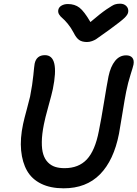

<svg xmlns="http://www.w3.org/2000/svg" viewBox="-20 -1023 749 1047"><path d="M634.8 -1002.9Q656.2 -1002.9 668.9 -990Q681.6 -977.1 679.2 -958Q677.7 -943.8 659.9 -926.3Q642.1 -908.7 579.1 -862.8Q562 -851.1 536.6 -832.5Q511.2 -814 503.2 -808.8Q495.1 -803.7 481.7 -798.8Q468.3 -793.9 454.1 -793.9Q427.2 -793.9 411.4 -805.2Q395.5 -816.4 381.8 -844.2Q367.2 -872.1 349.4 -893.6Q331.5 -915 320.1 -924.3Q308.6 -933.6 302 -944.8Q295.4 -956.1 297.9 -969.2Q300.8 -983.9 315.4 -992.4Q330.1 -1001 350.1 -1001Q387.7 -1001 413.3 -981.2Q439 -961.4 473.1 -902.8Q527.3 -949.2 561 -972.2Q594.7 -995.1 606.9 -999Q619.1 -1002.9 634.8 -1002.9ZM327.1 3.9Q255.4 3.9 204.6 -21Q153.8 -45.9 127.7 -91.6Q101.6 -137.2 95.2 -202.1Q88.9 -267.1 106 -347.2Q112.3 -376.5 126.5 -428.2Q140.6 -480 144 -496.1Q157.2 -564 161.9 -613.3Q166.5 -662.6 168.9 -675.8Q178.7 -722.2 225.1 -722.2Q305.7 -722.2 268.1 -537.1Q262.7 -510.7 243.9 -443.4Q225.1 -376 219.2 -344.2Q208.5 -290.5 208 -249.3Q207.5 -208 216.1 -181.2Q224.6 -154.3 241.7 -137.2Q258.8 -120.1 281 -113Q303.2 -106 332 -106Q408.7 -106 453.6 -153.8Q498.5 -201.7 519 -308.1Q532.2 -373 547.1 -465.1Q562 -557.1 571.8 -606.9Q583 -660.2 607.4 -690.7Q631.8 -721.2 668 -721.2Q690.4 -721.2 701.4 -708.3Q712.4 -695.3 708 -670.9Q705.6 -658.7 691.9 -616Q678.2 -573.2 668 -522.9Q660.2 -483.9 647.9 -407Q635.7 -330.1 628.9 -293.9Q600.6 -148.9 525.4 -72.5Q450.2 3.9 327.1 3.9Z"/></svg>

Font: Shantell Sans Bouncy
Style: Italic
Weight: 500
Italic angle: -11.31°
Designer: Stephen Nixon, Anya Danilova, Shantell Martin
Foundry: Arrow Type
Version: Version 1.006;[9816181b4]